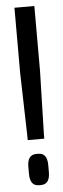

<svg xmlns="http://www.w3.org/2000/svg" viewBox="-53 -745 257 788"><g transform="rotate(-5 75.0 -351.0)"><path d="M113.3 -171.9H44.9V-190.4L38.1 -450.2V-717.8H120.1V-450.2L113.3 -190.4ZM83 -112.3Q120.1 -112.3 120.1 -62.5V-33.2Q120.1 16.6 83 16.6H75.2Q38.1 16.6 38.1 -33.2V-62.5Q38.1 -112.3 75.2 -112.3Z"/></g></svg>

Font: Vancouver Drive
Style: Bold
Weight: 700
Designer: Valery Zaveryaev
Foundry: Cyreal (www.cyreal.org)
Version: Version 1.01